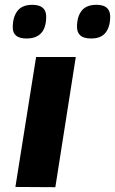

<svg xmlns="http://www.w3.org/2000/svg" viewBox="-20 -778 478 798"><path d="M210 0 44 -1 130 -541H295ZM359 -618Q328 -618 314 -630.5Q300 -643 300 -666Q300 -709 319.5 -733.5Q339 -758 381 -758Q438 -758 438 -709Q438 -667 419 -642.5Q400 -618 359 -618ZM90 -618Q33 -618 33 -664Q33 -707 52.5 -732.5Q72 -758 114 -758Q172 -758 172 -709Q172 -618 90 -618Z"/></svg>

Font: Georama Extra Expanded SemiBold
Style: Italic
Weight: 600
Width: 8
Italic angle: -9°
Designer: Jean-Baptiste Levee
Foundry: Production Type
Version: Version 1.000